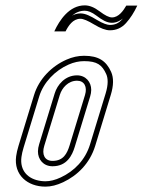

<svg xmlns="http://www.w3.org/2000/svg" viewBox="-20 -690 571 716"><path d="M107.1 -336 49 -146C44.7 -132 41.8 -119.2 40.2 -107.5C30.8 -37.6 82.4 6 149.5 6C170.2 6 192.2 0.5 215.6 -10.5C269.4 -35.9 315.1 -81.1 335 -146L393.1 -336C403.9 -371.3 404.3 -400 394.4 -422C376.2 -462.2 348.4 -482 293.7 -482C271.7 -482 249.7 -477.2 227.8 -467.5C172.8 -443.3 125.3 -395.5 107.1 -336ZM267.3 -389C294.6 -389 306.2 -365.9 297.1 -336L239.6 -148C230.3 -117.7 216.6 -90 175.9 -90C146.3 -90 135.2 -114.1 145 -146L203.1 -336C211.2 -362.6 234.5 -389 267.3 -389ZM397.4 -625C386.8 -625 371.6 -632.5 351.8 -647.5C332.1 -662.5 313.5 -670 296.2 -670C238.4 -670 202.1 -615.2 182.5 -573H224.5C235.1 -593.9 251.7 -620 279.9 -620C290.6 -620 307.7 -612.8 331.3 -598.5C355 -584.2 374.4 -577 389.8 -577C413.8 -577 433.8 -586 450 -604C466.2 -622 480.1 -643.7 491.9 -669H450.9C440.3 -650.8 422.9 -625 397.4 -625ZM126.2 -330.2C142.4 -383.2 185.6 -427.1 235.8 -449.2C255.5 -457.9 274.7 -462 293.7 -462C342.4 -462 360.8 -447.7 376.1 -413.8C383.2 -398.1 384 -374.7 374 -341.8L315.9 -151.8C297.9 -92.9 256.6 -51.9 207 -28.6C185.7 -18.5 166.6 -14 149.5 -14C143.8 -14 138.3 -14.4 133 -15.1C84.2 -21.4 53.2 -53.8 60 -104.8C61.4 -115.2 64.1 -127 68.1 -140.2ZM267.3 -409C222.7 -409 193.8 -373.9 184 -341.8L125.9 -151.8C123.2 -143 121.6 -134.3 121.5 -125.7C121.2 -95.5 141.7 -70 175.9 -70C229.6 -70 249.1 -110.7 258.7 -142.2L316.2 -330.2C318.7 -338.4 320.1 -346.6 320.2 -354.6C320.4 -383.9 300 -409 267.3 -409ZM397.4 -605C414.3 -605 428.7 -613.1 438.3 -620.9C436.6 -619 436.3 -618.6 435.1 -617.4C422.5 -603.3 408.4 -597 389.8 -597C380.5 -597 363.9 -602.1 341.7 -615.6C317.3 -630.4 298.5 -640 279.9 -640C268.1 -640 256.8 -636.3 248.4 -631.6C263.1 -643.6 277.9 -650 296.2 -650C307.6 -650 322.1 -645 339.7 -631.6C360.4 -615.9 378.1 -605 397.4 -605Z"/></svg>

Font: Din Kursivschrift
Style: EngGhost
Weight: 400
Version: Version 1.089